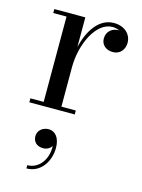

<svg xmlns="http://www.w3.org/2000/svg" viewBox="-118 -538 677 915"><g transform="rotate(15 221.0 -81.0)"><path d="M36.5 -19.5V0H260.5V-19.5H189.5V-214.5C189.5 -328.5 247 -449.5 327 -449.5C340 -449.5 352 -446.5 362.5 -441.5C361.5 -441.5 360 -442 358.5 -442C330 -442 300.5 -423 300.5 -386C300.5 -356 323 -334 358.5 -334C393.5 -334 415.5 -361 415.5 -395C415.5 -434 384.5 -469.5 329 -469.5C255.5 -469.5 209.5 -398 189.5 -314V-460H36.5V-440.5H102V-19.5ZM106 147.5C106 173.5 122 194.5 156.5 194.5C176 194.5 191 184 198 172.5C201.5 237 162 292 104.5 292V308C176.5 308 215.5 241.5 215.5 177.5C215.5 127 191 100 159.5 100C129 100 106 121 106 147.5Z"/></g></svg>

Font: Bodoni* 11
Style: Regular
Weight: 400
Version: Version 2.3